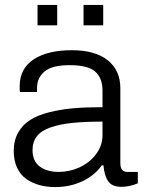

<svg xmlns="http://www.w3.org/2000/svg" viewBox="-20 -740 579 772"><path d="M130.9 -638.2V-720.2H210V-638.2ZM315.9 -638.2V-720.2H395V-638.2ZM201.2 12.2Q168 12.2 139.4 4.4Q110.8 -3.4 86.9 -19.5Q63 -35.6 49.1 -64.7Q35.2 -93.8 35.2 -132.8Q35.2 -175.3 53 -206.8Q70.8 -238.3 101.1 -257.6Q131.3 -276.9 178 -288.6Q224.6 -300.3 275.4 -304.7Q326.2 -309.1 392.1 -309.1V-376Q392.1 -426.8 362.5 -452.4Q333 -478 259.8 -478Q189.5 -478 159.2 -452.6Q128.9 -427.2 128.9 -386.2V-370.1H60.1Q59.1 -376 59.1 -392.1Q59.1 -464.4 115.2 -501.2Q171.4 -538.1 269 -538.1Q362.3 -538.1 413.1 -497.8Q463.9 -457.5 463.9 -384.8V-83Q463.9 -48.8 492.2 -48.8H534.2V-2.9Q500.5 11.2 467.8 11.2Q430.7 11.2 415 -11.2Q399.4 -33.7 396 -75.2H389.2Q359.9 -33.7 310.3 -10.7Q260.7 12.2 201.2 12.2ZM215.8 -48.8Q259.8 -48.8 299.8 -67.1Q339.8 -85.4 366 -119.9Q392.1 -154.3 392.1 -196.8V-251Q319.3 -251 269 -245.6Q218.8 -240.2 182.1 -227.3Q145.5 -214.4 128.2 -191.9Q110.8 -169.4 110.8 -136.2Q110.8 -92.3 139.6 -70.6Q168.5 -48.8 215.8 -48.8Z"/></svg>

Font: Archivo Light
Style: Regular
Weight: 300
Designer: Hector Gatti
Foundry: Omnibus-Type
Version: Version 2.001